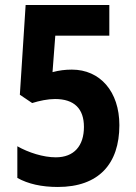

<svg xmlns="http://www.w3.org/2000/svg" viewBox="-20 -734 540 764"><path d="M266 -457C239 -457 216 -454 189 -447L200 -592H415V-714H82L59 -357L108 -324C137 -333 170 -340 199 -340C276 -340 314 -301 314 -229C314 -154 275 -108 202 -108C152 -108 93 -127 49 -152V-26C92 -2 146 10 210 10C373 10 455 -82 455 -236C455 -370 378 -457 266 -457Z"/></svg>

Font: Noto Sans Myanmar Condensed
Style: Bold
Weight: 700
Width: 3
Designer: Monotype Design Team
Foundry: Monotype Imaging Inc.
Version: Version 2.107